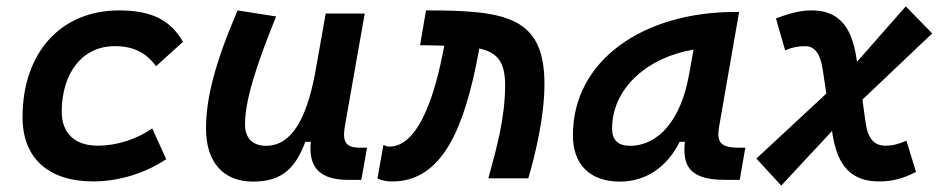

<svg xmlns="http://www.w3.org/2000/svg" viewBox="-20 -560 2970 603"><path d="M287.1 -102.5C215.3 -102.5 174.3 -141.1 173.8 -208.5C174.3 -333 239.7 -415 340.3 -415C398.4 -415 437.5 -396 470.2 -352.1L554.7 -428.7C515.1 -497.6 455.1 -527.3 354 -527.3C170.9 -527.3 50.8 -394.5 50.8 -191.9C50.8 -64 131.3 9.8 272.9 9.8C356.4 9.8 439.5 -18.1 502 -60.1L458 -156.7C411.6 -124 349.1 -102.5 287.1 -102.5Z M774.9 10.3C870.1 10.3 909.2 -36.6 939 -114.7H956.1C947.8 -33.2 985.4 4.9 1073.7 4.9H1114.7L1132.8 -96.2H1110.4C1065.9 -96.2 1054.2 -113.8 1063.5 -166L1125.5 -517.6H1002.9L968.8 -325.2V-325.7C940.9 -181.2 893.1 -102.1 815.4 -102.1C773.4 -102.1 749.5 -126.5 749.5 -168.9C749.5 -239.7 779.3 -341.3 847.2 -508.3L726.1 -527.3C656.2 -364.3 627 -253.4 627 -156.7C627 -50.8 680.7 10.3 774.9 10.3Z M1513.7 0H1639.2C1664.6 -85.9 1689.9 -200.7 1689.9 -295.9C1689.9 -506.3 1571.3 -527.8 1317.9 -527.3L1299.3 -418C1312 -418 1324.2 -417.5 1335.9 -417.5C1350.1 -417 1362.8 -417 1375.5 -416.5L1367.7 -378.4C1340.8 -248 1290.5 -99.6 1203.1 -99.6C1193.4 -99.6 1193.4 -102.1 1184.1 -104.5L1165.5 0.5C1180.7 7.8 1194.8 9.8 1212.4 9.8C1372.1 9.8 1439.5 -165 1481.9 -389.6L1485.4 -407.7C1541.5 -395.5 1566.4 -366.2 1566.4 -292.5C1566.4 -188.5 1538.6 -90.8 1513.7 0Z M1926.8 10.3C2008.3 10.3 2074.7 -34.7 2114.7 -114.7H2130.9C2124 -44.9 2139.2 4.9 2257.3 4.9H2303.2L2320.8 -96.2H2298.8C2243.7 -96.2 2230 -113.3 2238.3 -161.6L2301.3 -522.5H2290C1999 -522.5 1779.3 -370.1 1779.3 -135.3C1779.3 -43 1833 10.3 1926.8 10.3ZM1958.5 -102.1C1921.4 -102.1 1902.3 -120.1 1902.3 -156.2C1902.3 -281.2 2011.2 -379.4 2158.2 -404.3L2144 -325.7C2119.1 -183.1 2047.4 -102.1 1958.5 -102.1Z M2433.6 22.9 2593.3 -148.9 2594.2 -141.1C2610.4 -35.2 2656.2 9.8 2741.2 9.8C2781.7 9.8 2816.4 1 2856.9 -20L2826.7 -118.2C2802.7 -107.4 2783.2 -102.5 2761.2 -102.5C2726.1 -102.5 2706.1 -123.5 2698.7 -173.8L2688.5 -247.1L2907.7 -455.1L2824.7 -540L2671.4 -365.7L2669.9 -376.5C2654.3 -482.9 2608.9 -527.3 2528.8 -527.3C2495.6 -527.3 2462.4 -519.5 2417 -502L2445.8 -401.9C2467.8 -411.6 2486.8 -415 2508.8 -415C2537.6 -415 2555.7 -393.6 2563.5 -343.8L2575.2 -266.1L2355.5 -62Z"/></svg>

Font: Cascadia Mono PL SemiBold
Style: Italic
Weight: 600
Italic angle: -10°
Monospace: yes
Designer: Aaron Bell
Foundry: Saja Typeworks
Version: Version 2404.023